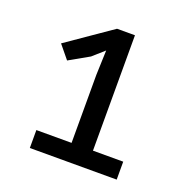

<svg xmlns="http://www.w3.org/2000/svg" viewBox="-113 -1267 821 835"><g transform="rotate(20 297.5 -849.5)"><path d="M111 -541V-624H274V-939L278 -1053L225 -1006L133 -954L83 -1015L290 -1158H373V-624H513V-541Z"/></g></svg>

Font: Menbere
Style: Regular
Weight: 400
Designer: Aleme Tadesse
Foundry: Sorkin Type Co
Version: Version 1.000